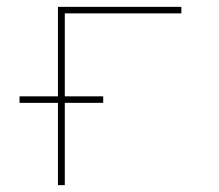

<svg xmlns="http://www.w3.org/2000/svg" viewBox="-20 -540 640 560"><path d="M149 0V-240H37V-259H149V-520H509V-501H169V-259H281V-240H169V0Z"/></svg>

Font: Zed Sans Thin Extended
Style: Regular
Weight: 100
Width: 7
Designer: Belleve Invis
Foundry: Belleve Invis
Version: Version 1.0.0; ttfautohint (v1.8.4)